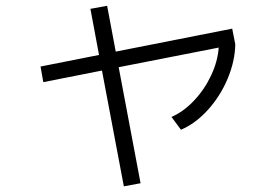

<svg xmlns="http://www.w3.org/2000/svg" viewBox="-20 -615 978 673"><path d="M122.1 -381.8 327.1 -422.4 296.9 -584 355.5 -594.7 385.7 -434.1 793.9 -514.6 804.7 -460Q803.7 -400.9 778.1 -339.6Q752.4 -278.3 709 -230.2Q665.5 -182.1 614.3 -160.2L581.1 -205.1Q623.5 -223.6 660.2 -262.5Q696.8 -301.3 720 -350.6Q743.2 -399.9 746.6 -448.2L396 -379.4L472.7 27.3L414.1 38.1L337.4 -367.7L131.8 -327.1Z"/></svg>

Font: Pretendard Light
Style: Regular
Weight: 300
Designer: Base glyphs from Inter by Rasmus Andersson; Hangeul glyphs from Noto Sans CJK(Source Han Sans) by Jang Soo-young and Kan
Foundry: Kil Hyung-jin
Version: Version 1.309